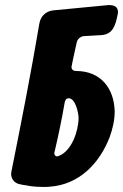

<svg xmlns="http://www.w3.org/2000/svg" viewBox="-20 -743 487 760"><path d="M281 -462C269 -462 263 -469 263 -478C263 -479 263 -481 264 -483C267 -498 270 -514 274 -531C277 -547 281 -561 284 -576C287 -589 299 -599 312 -600L381 -604C428 -607 437 -645 445 -682C446 -687 447 -691 447 -695C447 -718 430 -723 410 -723L191 -702C162 -699 141 -679 136 -651C103 -456 65 -262 26 -68C25 -63 24 -59 24 -55C24 -38 34 -17 62 -13C73 -10 84 -10 96 -7C115 -4 134 -3 152 -3C161 -3 169 -3 177 -4C293 -12 374 -96 414 -200C426 -233 434 -267 434 -303C431 -396 377 -462 281 -462ZM213 -126C210 -125 208 -124 205 -124C201 -124 195 -128 195 -136C195 -138 195 -140 196 -142C211 -206 225 -272 236 -337C238 -348 243 -354 252 -354C279 -354 291 -295 291 -276C291 -226 264 -145 213 -126Z"/></svg>

Font: Bangerz
Style: Bold
Weight: 700
Designer: vernon adams
Foundry: Vernon Adams
Version: Version 2.10;December 28, 2023;FontCreator 13.0.0.2683 64-bi